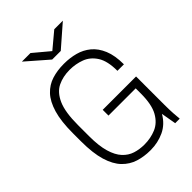

<svg xmlns="http://www.w3.org/2000/svg" viewBox="-254 -987 1107 1107"><g transform="rotate(-45 300.0 -433.0)"><path d="M300 10Q249 10 204.5 -4Q160 -18 126 -53Q92 -88 73 -150.5Q54 -213 54 -310V-376Q54 -473 72.5 -535.5Q91 -598 124 -633Q157 -668 201.5 -682Q246 -696 298 -696H303Q349 -696 392 -684.5Q435 -673 469 -645Q503 -617 523 -569Q543 -521 543 -449H490Q490 -529 462.5 -572Q435 -615 391.5 -631.5Q348 -648 299 -648Q244 -648 201 -627Q158 -606 133 -550Q108 -494 108 -388V-298Q108 -219 123 -168Q138 -117 164.5 -88.5Q191 -60 225.5 -49Q260 -38 300 -38Q351 -38 395 -56.5Q439 -75 466 -123Q493 -171 493 -261V-303H271V-350H543V-119Q543 -80 545 -48Q547 -16 549 0H512L496 -92Q465 -38 413.5 -14Q362 10 303 10ZM270 -761 138 -876H208L318 -784H292L402 -876H472L340 -761Z"/></g></svg>

Font: Chivo Mono Thin
Style: Regular
Weight: 250
Designer: Hector Gatti
Foundry: Omnibus-Type
Version: Version 1.008